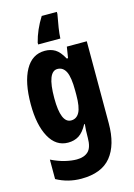

<svg xmlns="http://www.w3.org/2000/svg" viewBox="-146 -839 803 1153"><g transform="rotate(-15 255.5 -263.0)"><path d="M197 -559Q233 -559 260.5 -542.5Q288 -526 313 -480H321L332 -549H456V-39Q456 95 397 167.5Q338 240 212 240Q129 240 58 201V80Q103 102 143 111.5Q183 121 215 121Q261 121 286.5 97Q312 73 312 11V5Q312 -36 316 -72H312Q287 -26 258.5 -8Q230 10 191 10Q116 10 74.5 -66Q33 -142 33 -270Q33 -406 75.5 -482.5Q118 -559 197 -559ZM242 -434Q211 -434 195 -393.5Q179 -353 179 -269Q179 -114 243 -114Q277 -114 294.5 -146.5Q312 -179 312 -254V-280Q312 -364 294.5 -399Q277 -434 242 -434ZM328 -753Q320 -711 314 -672.5Q308 -634 307 -606H169V-617Q188 -693 234 -766H328Z"/></g></svg>

Font: Noto Sans Telugu ExtraCondensed ExtraBold
Style: Regular
Weight: 800
Width: 2
Designer: Jelle Bosma - Monotype Design Team
Foundry: Monotype Imaging Inc.
Version: Version 2.005; ttfautohint (v1.8.4.7-5d5b)